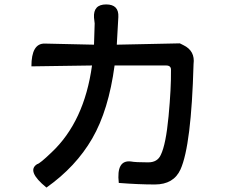

<svg xmlns="http://www.w3.org/2000/svg" viewBox="-20 -813 1040 868"><path d="M460 -793Q518 -793 515 -736L508 -611L793 -617L809 -609Q863 -583 855 -523Q845 -156 796 -47Q765 21 680 21Q606 21 517 14Q505 -91 572 -83Q592 -79 650 -79Q692 -79 707 -113Q730 -160 742 -287Q754 -414 753 -496Q754 -517 731 -517H498Q471 -315 397 -187Q323 -59 190 35Q98 -40 148 -71Q160 -73 213 -124Q361 -263 396 -517L122 -513Q122 -617 182 -616L405 -611L408 -707L405 -733Q401 -793 460 -793Z"/></svg>

Font: Swei Half Moon CJK SC
Style: Medium
Weight: 500
Version: Version 2.071